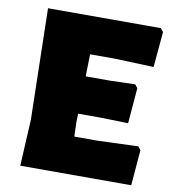

<svg xmlns="http://www.w3.org/2000/svg" viewBox="-75 -712 691 777"><g transform="rotate(10 270.5 -323.5)"><path d="M517 -160 528 -146 516 0H60L70 -190L60 -647H524L535 -633L522 -487L363 -493H260L258 -402H357L461 -405L472 -391L460 -245L344 -248H254L253 -210L255 -154H351Z"/></g></svg>

Font: Alegreya Sans SC Black
Style: Regular
Weight: 900
Designer: Juan Pablo del Peral
Foundry: Huerta Tipografica
Version: Version 2.007